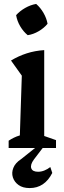

<svg xmlns="http://www.w3.org/2000/svg" viewBox="-20 -753 324 977"><path d="M24 0V-37Q36 -45 50 -52Q64 -59 81 -64L91 -368L36 -445Q74 -468 116 -481.5Q158 -495 205 -498V-61L265 -40V0ZM164 -733Q186 -714 201.5 -687Q217 -660 222 -632Q204 -610 176.5 -594Q149 -578 121 -574Q99 -592 83 -619Q67 -646 62 -676Q81 -697 108 -712.5Q135 -728 164 -733ZM131 204Q96 204 74.5 188.5Q53 173 45.5 149.5Q38 126 48 101Q58 76 87 57L186 -22H214L153 58Q133 85 139 103Q145 121 174 121Q190 121 206 114.5Q222 108 236 97L246 127Q207 204 131 204Z"/></svg>

Font: Piazzolla SemiBold
Style: Regular
Weight: 600
Designer: Juan Pablo del Peral
Foundry: Huerta Tipografica
Version: Version 1.330